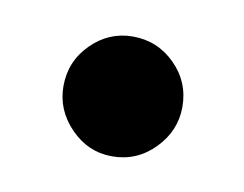

<svg xmlns="http://www.w3.org/2000/svg" viewBox="-34 -170 281 221"><g transform="rotate(10 107.0 -59.0)"><path d="M38 -59Q38 -88 58.5 -108.5Q79 -129 107 -129Q136 -129 156.5 -108.5Q177 -88 177 -59Q177 -31 156.5 -10Q136 11 107 11Q79 11 58.5 -10Q38 -31 38 -59Z"/></g></svg>

Font: Radio Canada Condensed Medium
Style: Regular
Weight: 500
Width: 3
Designer: Charles Daoud, Etienne Aubert Bonn, Alexandre Saumier Demers, Jacques Le Bailly
Foundry: Radio-Canada
Version: Version 2.104; ttfautohint (v1.8.4.7-5d5b);gftools[0.9.28.de